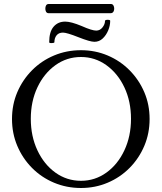

<svg xmlns="http://www.w3.org/2000/svg" viewBox="-20 -927 808 960"><path d="M385 13Q313 13 250 -13.5Q187 -40 140 -87.5Q93 -135 66.5 -197.5Q40 -260 40 -332Q40 -404 66.5 -466Q93 -528 140 -575.5Q187 -623 250 -649.5Q313 -676 385 -676Q456 -676 518.5 -649.5Q581 -623 628 -575.5Q675 -528 701.5 -466Q728 -404 728 -332Q728 -260 701.5 -197.5Q675 -135 628 -87.5Q581 -40 518.5 -13.5Q456 13 385 13ZM385 -23Q455 -23 512 -64Q569 -105 602 -175.5Q635 -246 635 -333Q635 -420 602 -490Q569 -560 512 -601Q455 -642 385 -642Q314 -642 257 -601Q200 -560 167 -490Q134 -420 134 -333Q134 -246 167 -175.5Q200 -105 257 -64Q314 -23 385 -23ZM452 -718Q430 -718 372 -741Q314 -764 295 -764Q274 -764 263 -750.5Q252 -737 252 -716Q252 -712 239 -711.5Q226 -711 226 -716Q226 -768 248 -793.5Q270 -819 306 -819Q335 -819 388 -797Q415 -785 433 -779.5Q451 -774 461 -774Q480 -774 492.5 -790Q505 -806 505 -822Q505 -828 518 -828Q531 -828 531 -823Q531 -799 521 -775Q511 -751 493.5 -734.5Q476 -718 452 -718ZM223 -861Q212 -861 208.5 -872.5Q205 -884 208.5 -895.5Q212 -907 223 -907H535Q545 -907 549 -895.5Q553 -884 549 -872.5Q545 -861 533 -861Z"/></svg>

Font: Junicode SmExp
Style: Regular
Weight: 400
Width: 6
Designer: Peter S. Baker
Version: Version 2.205; ttfautohint (v1.8.4)